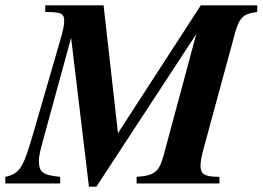

<svg xmlns="http://www.w3.org/2000/svg" viewBox="-49 -689 986 721"><path d="M917 -669H705L394 -189L340 -669H121V-644C185 -644 192 -637 192 -609C192 -595 188 -577 181 -551L74 -182C38 -58 25 -37 -29 -25V0H177V-25C113 -31 97 -41 97 -86C97 -103 103 -128 117 -178L218 -547L285 12H313L688 -561L565 -104C549 -46 533 -29 464 -25V0H775V-25C716 -25 704 -36 704 -68C704 -80 709 -108 714 -125L833 -563C850 -625 866 -638 917 -644Z"/></svg>

Font: STIXGeneral
Style: Bold Italic
Weight: 700
Italic angle: -16.33°
Designer: MicroPress Inc., with final additions and corrections provided by Coen Hoffman, Elsevier (retired)
Version: Version 1.1.0